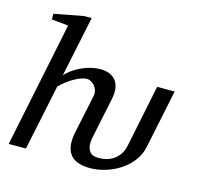

<svg xmlns="http://www.w3.org/2000/svg" viewBox="-107 -857 1049 989"><g transform="rotate(15 417.5 -362.5)"><path d="M376 -348.1Q380.4 -367.7 375.2 -382.8Q370.1 -397.9 360.8 -408Q351.6 -418 340.3 -423.1Q329.1 -428.2 320.8 -428.2Q309.1 -428.2 292.2 -422.4Q275.4 -416.5 256.6 -406.2Q237.8 -396 218.8 -381.6Q199.7 -367.2 183.1 -350.1L109.9 0H18.1L155.8 -668L66.9 -676.8V-707L223.1 -736.8H263.2L195.8 -414.1Q210.9 -430.7 231.7 -445.3Q252.4 -460 276.1 -470.9Q299.8 -481.9 325.4 -488Q351.1 -494.1 376 -494.1Q403.3 -494.1 424.3 -485.6Q445.3 -477.1 458.3 -460.2Q471.2 -443.4 474.9 -418Q478.5 -392.6 471.2 -358.9L427.7 -150.4Q419.9 -113.8 424.6 -93.5Q429.2 -73.2 439.7 -63.5Q450.2 -53.7 463.4 -51.8Q476.6 -49.8 486.3 -49.8Q504.4 -49.8 524.2 -54.7Q543.9 -59.6 561.5 -71.3Q579.1 -83 592.8 -102.1Q606.4 -121.1 612.3 -149.4L680.7 -481.9H773.9L708.5 -167Q699.7 -126 674.1 -92.8Q648.4 -59.6 613 -36.4Q577.6 -13.2 535.9 -0.5Q494.1 12.2 453.1 12.2Q418.5 12.2 392.1 3.4Q365.7 -5.4 349.9 -24.4Q334 -43.5 329.3 -73.5Q324.7 -103.5 333.5 -146.5Z"/></g></svg>

Font: Charis SIL
Style: Italic
Weight: 400
Italic angle: -11°
Foundry: SIL International
Version: Version 4.112